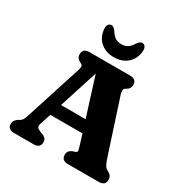

<svg xmlns="http://www.w3.org/2000/svg" viewBox="-206 -1085 1196 1247"><g transform="rotate(30 392.0 -462.0)"><path d="M269 -43Q269 0 219.5 0H74.5Q25 0 25 -43Q25 -67 52 -86L65.5 -93.5Q76 -100 82.2 -109.5Q88.5 -119 98.5 -151L230 -559.5Q237.5 -583 236 -593.5Q234.5 -604 216.5 -612.5Q186.5 -626 186.5 -657Q186.5 -700 236 -700H539Q588.5 -700 588.5 -657Q588.5 -626 556 -610.5Q536.5 -601 548.5 -563L674.5 -176.5Q687 -138 696 -119.5Q705 -101 722 -92.5Q742.5 -81.5 749.8 -70.8Q757 -60 757 -43Q757 0 707.5 0H478.5Q429 0 429 -43Q429 -72 459 -86.5L482 -94Q494.5 -99.5 492 -111.5Q489.5 -123.5 482 -148.5L459.5 -220H218.5L202 -169Q195 -146.5 190.8 -133.5Q186.5 -120.5 191 -111.5Q195.5 -102.5 216 -93L239 -85Q252.5 -79 260.8 -69Q269 -59 269 -43ZM247 -310H431L340 -600ZM387.5 -847.5Q415.5 -847.5 434.5 -860.2Q453.5 -873 469 -899Q486 -923.5 502.5 -923.5Q518 -923.5 526.2 -910.8Q534.5 -898 532.5 -877.5Q527.5 -819 488 -784.5Q448.5 -750 387.5 -750Q327 -750 287.2 -784.5Q247.5 -819 243 -877.5Q241 -898 249 -910.8Q257 -923.5 272.5 -923.5Q289 -923.5 306.5 -899Q322 -873 341 -860.2Q360 -847.5 387.5 -847.5Z"/></g></svg>

Font: Fraunces 9pt S100
Style: Bold
Weight: 700
Version: Version 1.000; ttfautohint (v1.8.3)